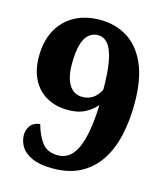

<svg xmlns="http://www.w3.org/2000/svg" viewBox="-110 -809 783 903"><g transform="rotate(15 282.0 -357.5)"><path d="M230 9Q169 9 131 -7.5Q93 -24 76 -51Q59 -78 59 -110Q59 -133 73 -153Q87 -173 120 -178Q135 -124 160.5 -90.5Q186 -57 238 -57Q299 -57 330 -125.5Q361 -194 366 -336Q344 -310 311 -292.5Q278 -275 228 -275Q171 -275 126.5 -299Q82 -323 57 -370Q32 -417 32 -484Q32 -556 60 -610Q88 -664 141 -694Q194 -724 267 -724Q341 -724 399 -688.5Q457 -653 490.5 -578.5Q524 -504 524 -385Q524 -301 507.5 -228.5Q491 -156 455.5 -103Q420 -50 364.5 -20.5Q309 9 230 9ZM278 -352Q307 -352 328.5 -366.5Q350 -381 365 -410Q365 -498 354.5 -551Q344 -604 324 -628Q304 -652 275 -652Q249 -652 229.5 -634.5Q210 -617 200.5 -581Q191 -545 191 -488Q191 -424 213.5 -388Q236 -352 278 -352Z"/></g></svg>

Font: Noto Serif Kannada ExtraBold
Style: Regular
Weight: 800
Version: Version 2.003